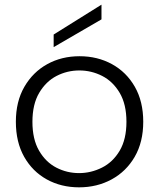

<svg xmlns="http://www.w3.org/2000/svg" viewBox="-20 -795 682 823"><path d="M319 8Q242 8 180.5 -26Q119 -60 83.5 -123Q48 -186 48 -273Q48 -360 84.5 -423Q121 -486 182.5 -520Q244 -554 321 -554Q398 -554 460 -520Q522 -486 558 -423Q594 -360 594 -273Q594 -186 557.5 -123Q521 -60 458.5 -26Q396 8 319 8ZM319 -53Q370 -53 417 -76.5Q464 -100 493 -149Q522 -198 522 -273Q522 -348 493 -397Q464 -446 418 -469.5Q372 -493 320 -493Q268 -493 222.5 -469.5Q177 -446 148 -397Q119 -348 119 -273Q119 -198 147.5 -149Q176 -100 221.5 -76.5Q267 -53 319 -53ZM415 -775V-712L210 -593V-647Z"/></svg>

Font: Poppins Light
Style: Regular
Weight: 300
Designer: Ninad Kale (Devanagari), Jonny Pinhorn (Latin)
Version: Version 5.002